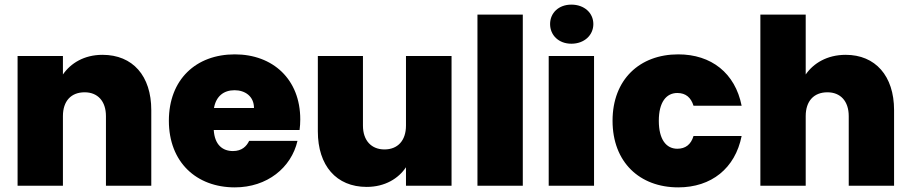

<svg xmlns="http://www.w3.org/2000/svg" viewBox="-20 -803 3937 830"><path d="M438 0H634V-327C634 -475 554 -566 423 -566C343 -566 285 -529 252 -481V-561H56V0H252V-301C252 -366 287 -404 346 -404C402 -404 438 -366 438 -301Z M994 -413C1039 -413 1078 -387 1078 -336H905C914 -387 947 -413 994 -413ZM1057 -194C1046 -171 1026 -150 987 -150C943 -150 908 -176 904 -241H1275C1277 -256 1278 -271 1278 -287C1278 -460 1160 -568 995 -568C827 -568 710 -459 710 -281C710 -102 829 7 995 7C1135 7 1239 -78 1266 -194Z M1932 -561H1735V-260C1735 -195 1699 -157 1642 -157C1586 -157 1549 -195 1549 -260V-561H1354V-235C1354 -87 1434 5 1565 5C1645 5 1703 -32 1735 -80V0H1932Z M2044 0H2240V-740H2044Z M2352 0H2548V-561H2352ZM2450 -614C2506 -614 2545 -651 2545 -699C2545 -747 2506 -783 2450 -783C2395 -783 2358 -747 2358 -699C2358 -651 2395 -614 2450 -614Z M2628 -281C2628 -102 2745 7 2912 7C3055 7 3158 -75 3186 -215H2978C2967 -178 2943 -160 2908 -160C2860 -160 2828 -200 2828 -281C2828 -361 2860 -401 2908 -401C2945 -401 2967 -381 2978 -346H3186C3158 -487 3055 -568 2912 -568C2745 -568 2628 -459 2628 -281Z M3267 0H3463V-301C3463 -366 3498 -404 3557 -404C3613 -404 3649 -366 3649 -301V0H3845V-327C3845 -475 3764 -566 3636 -566C3555 -566 3496 -529 3463 -481V-740H3267Z"/></svg>

Font: SVN-Poppins ExtraBold
Style: Regular
Weight: 800
Designer: Ninad Kale (Devanagari), Jonny Pinhorn (Latin)
Foundry: Indian Type Foundry
Version: Version 3.002 2017; ttfautohint (v1.8.3)